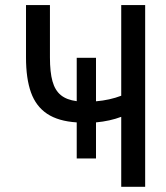

<svg xmlns="http://www.w3.org/2000/svg" viewBox="-20 -722 640 742"><path d="M448.5 -270.5Q405 -254 351 -249V-109.5H276.5V-249Q205.5 -253.5 162.2 -282.2Q119 -311 99.8 -364.5Q80.5 -418 80.5 -500V-702.5H173V-500Q173 -443 182.8 -408Q192.5 -373 215 -354.5Q237.5 -336 276.5 -331V-498.5H351V-330.5Q404 -335 448.5 -352V-702.5H541V0H448.5Z"/></svg>

Font: JuliaMono Medium
Style: Italic
Weight: 500
Italic angle: -9°
Monospace: yes
Designer: cormullion
Foundry: corm
Version: Version 0.054; ttfautohint (v1.8.4)